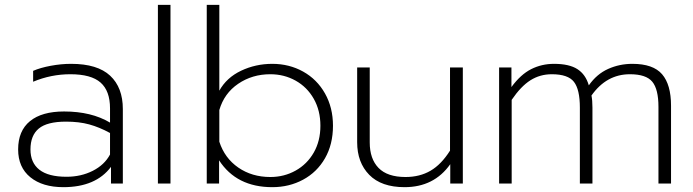

<svg xmlns="http://www.w3.org/2000/svg" viewBox="-20 -759 2865 794"><path d="M55 -141Q55 -218 104 -258Q153 -298 245 -298Q358 -298 435 -252V-311Q435 -383 396 -417.5Q357 -452 271 -452Q191 -452 117 -421V-466Q147 -479 190 -487Q233 -495 274 -495Q383 -495 435.5 -446Q488 -397 488 -308V0H439V-69Q376 15 242 15Q156 15 105.5 -26Q55 -67 55 -141ZM435 -120V-209Q391 -233 349 -244.5Q307 -256 253 -256Q175 -256 140.5 -227.5Q106 -199 106 -141Q106 -86 143 -57Q180 -28 255 -28Q315 -28 363.5 -52.5Q412 -77 435 -120Z M633 -739H685V0H633Z M886 -96V0H835V-739H887V-384Q917 -438 977 -466.5Q1037 -495 1106 -495Q1176 -495 1233.5 -463Q1291 -431 1324 -372.5Q1357 -314 1357 -239Q1357 -162 1324 -104.5Q1291 -47 1233.5 -16Q1176 15 1106 15Q958 15 886 -96ZM1305 -239Q1305 -302 1277.5 -350.5Q1250 -399 1202.5 -425.5Q1155 -452 1098 -452Q1023 -452 965 -412.5Q907 -373 887 -304V-173Q909 -105 965.5 -66Q1022 -27 1098 -27Q1155 -27 1202.5 -53.5Q1250 -80 1277.5 -128Q1305 -176 1305 -239Z M1457 -171V-480H1509V-170Q1509 -102 1545.5 -64.5Q1582 -27 1657 -27Q1716 -27 1760.5 -53Q1805 -79 1841 -136V-480H1894V0H1842V-80Q1775 15 1653 15Q1557 15 1507 -36Q1457 -87 1457 -171Z M2044 -480H2095V-399Q2133 -451 2176.5 -473Q2220 -495 2271 -495Q2334 -495 2368 -473Q2402 -451 2415 -406Q2448 -453 2495 -474Q2542 -495 2595 -495Q2681 -495 2718 -452Q2755 -409 2755 -322V0H2703V-317Q2703 -390 2677.5 -421Q2652 -452 2585 -452Q2488 -452 2426 -364Q2430 -344 2430 -314V0H2378V-314Q2378 -389 2353.5 -420.5Q2329 -452 2262 -452Q2213 -452 2173.5 -427Q2134 -402 2096 -346V0H2044Z"/></svg>

Font: Prompt ExtraLight
Style: Regular
Weight: 275
Designer: Katatrad Team
Foundry: CadsonDemak
Version: Version 1.000